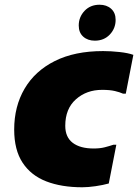

<svg xmlns="http://www.w3.org/2000/svg" viewBox="-20 -780 584 812"><path d="M40 -232Q40 -330 84 -405Q128 -480 212 -522Q296 -564 416 -564Q449 -564 485.5 -560Q522 -556 544 -548L512 -384H500Q487 -390 466 -395Q445 -400 412 -400Q346 -400 301 -360Q256 -320 256 -248Q256 -200 287.5 -176Q319 -152 376 -152Q403 -152 422.5 -157Q442 -162 460 -168H472L440 -4Q415 3 383.5 7.5Q352 12 328 12Q240 12 175.5 -13Q111 -38 75.5 -92Q40 -146 40 -232ZM381 -608Q351 -608 332 -625Q313 -642 313 -672Q313 -708 337.5 -734Q362 -760 401 -760Q431 -760 450 -743Q469 -726 469 -696Q469 -660 444.5 -634Q420 -608 381 -608Z"/></svg>

Font: Kufam Black
Style: Italic
Weight: 900
Italic angle: -11°
Designer: Artur Schmal
Foundry: Original Type
Version: Version 1.301; ttfautohint (v1.8.3)